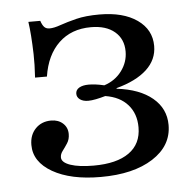

<svg xmlns="http://www.w3.org/2000/svg" viewBox="-40 -467 528 519"><g transform="rotate(-5 224.0 -208.0)"><path d="M213.7 11.3Q132.3 11.3 83.1 -16.9Q33.9 -45.2 33.9 -91.1Q33.9 -118.5 50.4 -135.5Q66.9 -152.4 92.7 -152.4Q112.1 -152.4 124.6 -141.1Q137.1 -129.8 137.1 -112.1Q137.1 -97.6 130.2 -87.1Q123.4 -76.6 116.9 -68.1Q110.5 -59.7 110.5 -50.8Q110.5 -37.1 133.9 -29Q157.3 -21 196.8 -21Q259.7 -21 293.1 -44.8Q326.6 -68.5 326.6 -113.7Q326.6 -150.8 305.2 -175Q283.9 -199.2 244.4 -205.6Q230.6 -201.6 218.5 -199.2Q206.5 -196.8 197.6 -196.8Q183.9 -196.8 175.4 -202.8Q166.9 -208.9 166.9 -218.5Q166.9 -229 176.6 -234.7Q186.3 -240.3 202.4 -240.3Q210.5 -240.3 220.6 -239.1Q230.6 -237.9 244.4 -234.7Q274.2 -244.4 291.9 -268.1Q309.7 -291.9 309.7 -321Q309.7 -354.8 286.3 -374.6Q262.9 -394.4 221.8 -394.4Q168.5 -394.4 134.7 -362.1Q100.8 -329.8 91.9 -271.8H59.7Q62.1 -308.1 61.3 -335.5Q60.5 -362.9 58.9 -384.7Q57.3 -406.5 54.8 -423.4H87.1Q91.1 -411.3 96.4 -406Q101.6 -400.8 110.5 -400.8Q122.6 -400.8 140.7 -407.3Q158.9 -413.7 184.7 -420.2Q210.5 -426.6 247.6 -426.6Q312.1 -426.6 350 -400Q387.9 -373.4 387.9 -329Q387.9 -291.9 359.3 -265.3Q330.6 -238.7 276.6 -224.2V-222.6Q338.7 -215.3 373.4 -186.3Q408.1 -157.3 408.1 -112.9Q408.1 -56.5 355.2 -22.6Q302.4 11.3 213.7 11.3Z"/></g></svg>

Font: Playfair 12pt
Style: Regular
Weight: 400
Designer: Claus Eggers Sørensen
Foundry: Claus Eggers Sørensen
Version: Version 2.000;gftools[0.9.28]